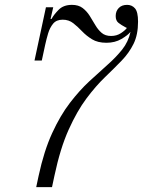

<svg xmlns="http://www.w3.org/2000/svg" viewBox="-20 -770 588 790"><path d="M129 0 139 -47Q161 -149 194.5 -222Q228 -295 267.5 -346.5Q307 -398 347.5 -435.5Q388 -473 423 -504Q458 -535 483 -566.5Q508 -598 517 -639Q506 -625 479.5 -609.5Q453 -594 418 -594Q382 -594 358.5 -608.5Q335 -623 317.5 -641.5Q300 -660 281.5 -674.5Q263 -689 238 -689Q212 -689 198.5 -672.5Q185 -656 178 -632.5Q171 -609 166 -586L152 -521H122L169 -740H199L188 -692H192Q201 -709 221 -729.5Q241 -750 276 -750Q303 -750 320 -737Q337 -724 349 -705Q361 -686 372 -667Q383 -648 398 -635Q413 -622 437 -622Q460 -622 477.5 -633.5Q495 -645 502 -655L494 -659Q479 -667 467.5 -676Q456 -685 456 -704Q456 -724 468.5 -737Q481 -750 503 -750Q523 -750 535.5 -735.5Q548 -721 548 -681Q548 -627 529.5 -589.5Q511 -552 480.5 -520.5Q450 -489 412 -452.5Q374 -416 335.5 -364.5Q297 -313 262.5 -236.5Q228 -160 204 -47L194 0Z"/></svg>

Font: Xanh Mono
Style: Italic
Weight: 400
Italic angle: -12°
Monospace: yes
Designer: Lam Bao, Duy Dao
Foundry: Yellow Type Foundry
Version: Version 3.101; ttfautohint (v1.8.3)